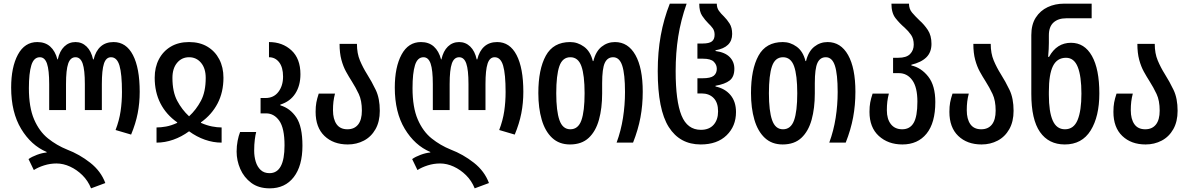

<svg xmlns="http://www.w3.org/2000/svg" viewBox="-20 -780 6501 1050"><path d="M478 250Q461 208 430.5 178Q400 148 363 131Q326 114 289 114Q254 114 221 124.5Q188 135 165 150L136 90Q154 77 182.5 66.5Q211 56 235 54V51Q150 15 95.5 -75.5Q41 -166 41 -301Q41 -413 78 -481.5Q115 -550 184 -550Q227 -550 254.5 -525.5Q282 -501 294 -455H296Q306 -501 331.5 -525.5Q357 -550 393 -550Q428 -550 453.5 -525.5Q479 -501 489 -455H492Q503 -501 530.5 -525.5Q558 -550 601 -550Q670 -550 707 -479Q744 -408 744 -278Q744 -217 733 -160.5Q722 -104 697 -44L612 -69Q632 -121 639.5 -172Q647 -223 647 -277Q647 -375 633.5 -421Q620 -467 587 -467Q560 -467 548.5 -432Q537 -397 537 -320V-178H444V-320Q444 -398 432 -432.5Q420 -467 393 -467Q365 -467 353 -432.5Q341 -398 341 -320V-178H249V-320Q249 -397 237 -432Q225 -467 198 -467Q165 -467 151.5 -423.5Q138 -380 138 -298Q138 -193 166.5 -127Q195 -61 242.5 -23Q290 15 347 38Q415 64 473.5 110Q532 156 556 221Z M836 0V-83Q860 -83 888 -88Q916 -93 949 -108V-111Q889 -153 857.5 -214.5Q826 -276 826 -355Q826 -412 849 -456Q872 -500 914 -525Q956 -550 1014 -550Q1072 -550 1114 -525Q1156 -500 1179 -456Q1202 -412 1202 -355Q1202 -276 1170 -214.5Q1138 -153 1079 -111V-108Q1111 -94 1139.5 -88.5Q1168 -83 1192 -83V0Q1146 0 1100.5 -16Q1055 -32 1014 -62Q973 -32 927.5 -16Q882 0 836 0ZM1014 -144Q1053 -180 1079 -229Q1105 -278 1105 -354Q1105 -406 1079.5 -436.5Q1054 -467 1014 -467Q974 -467 948.5 -436.5Q923 -406 923 -354Q923 -278 949 -229Q975 -180 1014 -144Z M1455 250Q1394 250 1354 220Q1314 190 1294 144Q1274 98 1274 49Q1274 18 1279.5 -10Q1285 -38 1293 -58H1381Q1377 -44 1373.5 -17Q1370 10 1370 44Q1370 76 1378.5 104Q1387 132 1405.5 149.5Q1424 167 1454 167Q1536 167 1536 15Q1536 -79 1507.5 -119.5Q1479 -160 1435 -160H1405V-244H1432Q1477 -244 1502.5 -277.5Q1528 -311 1528 -361Q1528 -412 1506.5 -439.5Q1485 -467 1451 -467V-550Q1525 -550 1574 -504.5Q1623 -459 1623 -374Q1623 -312 1595 -268.5Q1567 -225 1513 -208V-204Q1567 -188 1600.5 -138Q1634 -88 1634 17Q1634 127 1586.5 188.5Q1539 250 1455 250Z M1882 10Q1803 10 1754.5 -36.5Q1706 -83 1706 -168Q1706 -198 1710 -219.5Q1714 -241 1723 -268H1812Q1806 -245 1803.5 -224Q1801 -203 1801 -177Q1801 -129 1820.5 -101Q1840 -73 1880 -73Q1918 -73 1938.5 -99Q1959 -125 1959 -175Q1959 -230 1942 -266Q1925 -302 1904 -335Q1888 -360 1872.5 -388Q1857 -416 1847 -453Q1837 -490 1837 -540H1932Q1932 -488 1948.5 -449Q1965 -410 1987 -375Q2013 -334 2035 -288Q2057 -242 2057 -174Q2057 -115 2033.5 -73.5Q2010 -32 1970 -11Q1930 10 1882 10Z M2576 250Q2559 208 2528.5 178Q2498 148 2461 131Q2424 114 2387 114Q2352 114 2319 124.5Q2286 135 2263 150L2234 90Q2252 77 2280.5 66.5Q2309 56 2333 54V51Q2248 15 2193.5 -75.5Q2139 -166 2139 -301Q2139 -413 2176 -481.5Q2213 -550 2282 -550Q2325 -550 2352.5 -525.5Q2380 -501 2392 -455H2394Q2404 -501 2429.5 -525.5Q2455 -550 2491 -550Q2526 -550 2551.5 -525.5Q2577 -501 2587 -455H2590Q2601 -501 2628.5 -525.5Q2656 -550 2699 -550Q2768 -550 2805 -479Q2842 -408 2842 -278Q2842 -217 2831 -160.5Q2820 -104 2795 -44L2710 -69Q2730 -121 2737.5 -172Q2745 -223 2745 -277Q2745 -375 2731.5 -421Q2718 -467 2685 -467Q2658 -467 2646.5 -432Q2635 -397 2635 -320V-178H2542V-320Q2542 -398 2530 -432.5Q2518 -467 2491 -467Q2463 -467 2451 -432.5Q2439 -398 2439 -320V-178H2347V-320Q2347 -397 2335 -432Q2323 -467 2296 -467Q2263 -467 2249.5 -423.5Q2236 -380 2236 -298Q2236 -193 2264.5 -127Q2293 -61 2340.5 -23Q2388 15 2445 38Q2513 64 2571.5 110Q2630 156 2654 221Z M3097 10Q3038 10 2999.5 -26Q2961 -62 2942.5 -125.5Q2924 -189 2924 -271Q2924 -401 2965 -475.5Q3006 -550 3098 -550Q3139 -550 3174 -524.5Q3209 -499 3222 -446H3225Q3238 -499 3270 -524.5Q3302 -550 3343 -550Q3415 -550 3455 -479Q3495 -408 3495 -278Q3495 -205 3482.5 -138Q3470 -71 3442 0H3352Q3376 -65 3387 -135.5Q3398 -206 3398 -277Q3398 -374 3383 -420.5Q3368 -467 3333 -467Q3302 -467 3287.5 -436Q3273 -405 3273 -325V-269Q3273 -188 3255.5 -125Q3238 -62 3199.5 -26Q3161 10 3097 10ZM3099 -73Q3142 -73 3159.5 -122Q3177 -171 3177 -270Q3177 -369 3159.5 -418Q3142 -467 3099 -467Q3056 -467 3039 -418Q3022 -369 3022 -270Q3022 -173 3039.5 -123Q3057 -73 3099 -73Z M3812 10Q3698 10 3637.5 -85Q3577 -180 3577 -391Q3577 -495 3593.5 -586Q3610 -677 3643 -760H3735Q3703 -669 3689 -580Q3675 -491 3675 -391Q3675 -227 3707 -148.5Q3739 -70 3813 -70Q3858 -70 3882.5 -97.5Q3907 -125 3907 -171Q3907 -219 3882.5 -244Q3858 -269 3817 -269H3794V-352H3822Q3866 -352 3883 -365.5Q3900 -379 3900 -404Q3900 -426 3883.5 -442.5Q3867 -459 3825 -459H3794V-542H3822Q3858 -542 3873 -553.5Q3888 -565 3888 -590Q3888 -611 3878 -625Q3868 -639 3853 -653Q3836 -670 3820 -693.5Q3804 -717 3804 -760H3900Q3900 -737 3911.5 -721Q3923 -705 3939 -690Q3956 -673 3970 -651Q3984 -629 3984 -594Q3984 -521 3893 -505V-501Q3945 -494 3970.5 -468Q3996 -442 3996 -404Q3996 -360 3970.5 -340Q3945 -320 3893 -311V-307Q3945 -296 3975 -260Q4005 -224 4005 -167Q4005 -90 3953.5 -40Q3902 10 3812 10Z M4260 10Q4201 10 4162.5 -26Q4124 -62 4105.5 -125.5Q4087 -189 4087 -271Q4087 -401 4128 -475.5Q4169 -550 4261 -550Q4302 -550 4337 -524.5Q4372 -499 4385 -446H4388Q4401 -499 4433 -524.5Q4465 -550 4506 -550Q4578 -550 4618 -479Q4658 -408 4658 -278Q4658 -205 4645.5 -138Q4633 -71 4605 0H4515Q4539 -65 4550 -135.5Q4561 -206 4561 -277Q4561 -374 4546 -420.5Q4531 -467 4496 -467Q4465 -467 4450.5 -436Q4436 -405 4436 -325V-269Q4436 -188 4418.5 -125Q4401 -62 4362.5 -26Q4324 10 4260 10ZM4262 -73Q4305 -73 4322.5 -122Q4340 -171 4340 -270Q4340 -369 4322.5 -418Q4305 -467 4262 -467Q4219 -467 4202 -418Q4185 -369 4185 -270Q4185 -173 4202.5 -123Q4220 -73 4262 -73Z M4915 10Q4837 10 4786 -36.5Q4735 -83 4735 -168Q4735 -198 4739 -219.5Q4743 -241 4752 -268H4841Q4835 -245 4832.5 -224Q4830 -203 4830 -177Q4830 -129 4852 -101Q4874 -73 4914 -73Q4956 -73 4976.5 -108Q4997 -143 4997 -224Q4997 -303 4969 -341.5Q4941 -380 4896 -380H4864V-464H4892Q4937 -464 4957 -484.5Q4977 -505 4977 -536Q4977 -568 4962.5 -589Q4948 -610 4927 -629Q4900 -652 4877.5 -680.5Q4855 -709 4855 -760H4951Q4951 -731 4968 -711Q4985 -691 5009 -668Q5034 -646 5054 -616Q5074 -586 5074 -540Q5074 -494 5046 -466.5Q5018 -439 4964 -426V-422Q5018 -410 5056.5 -361Q5095 -312 5095 -222Q5095 -108 5047 -49Q4999 10 4915 10Z M5348 10Q5269 10 5220.5 -36.5Q5172 -83 5172 -168Q5172 -198 5176 -219.5Q5180 -241 5189 -268H5278Q5272 -245 5269.5 -224Q5267 -203 5267 -177Q5267 -129 5286.5 -101Q5306 -73 5346 -73Q5384 -73 5404.5 -99Q5425 -125 5425 -175Q5425 -230 5408 -266Q5391 -302 5370 -335Q5354 -360 5338.5 -388Q5323 -416 5313 -453Q5303 -490 5303 -540H5398Q5398 -488 5414.5 -449Q5431 -410 5453 -375Q5479 -334 5501 -288Q5523 -242 5523 -174Q5523 -115 5499.5 -73.5Q5476 -32 5436 -11Q5396 10 5348 10Z M5803 10Q5715 10 5667.5 -58Q5620 -126 5620 -267V-588Q5620 -646 5644.5 -684Q5669 -722 5709.5 -741Q5750 -760 5799 -760H5950V-680H5811Q5767 -680 5741.5 -657Q5716 -634 5716 -587V-545Q5716 -529 5715 -511Q5714 -493 5712 -469H5717Q5759 -546 5837 -546Q5911 -546 5951.5 -474Q5992 -402 5992 -269Q5992 -143 5944.5 -66.5Q5897 10 5803 10ZM5804 -73Q5852 -73 5873 -123.5Q5894 -174 5894 -268Q5894 -363 5874 -413.5Q5854 -464 5810 -464Q5761 -464 5738.5 -419Q5716 -374 5716 -278V-261Q5716 -169 5737 -121Q5758 -73 5804 -73Z M6245 10Q6166 10 6117.5 -36.5Q6069 -83 6069 -168Q6069 -198 6073 -219.5Q6077 -241 6086 -268H6175Q6169 -245 6166.5 -224Q6164 -203 6164 -177Q6164 -129 6183.5 -101Q6203 -73 6243 -73Q6281 -73 6301.5 -99Q6322 -125 6322 -175Q6322 -230 6305 -266Q6288 -302 6267 -335Q6251 -360 6235.5 -388Q6220 -416 6210 -453Q6200 -490 6200 -540H6295Q6295 -488 6311.5 -449Q6328 -410 6350 -375Q6376 -334 6398 -288Q6420 -242 6420 -174Q6420 -115 6396.5 -73.5Q6373 -32 6333 -11Q6293 10 6245 10Z"/></svg>

Font: Noto Sans Georgian ExtraCondensed Medium
Style: Regular
Weight: 500
Width: 2
Designer: Monotype Design Team, Akaki Razmadze
Foundry: Google LLC
Version: Version 2.005; ttfautohint (v1.8.4.7-5d5b)